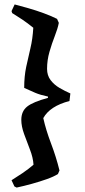

<svg xmlns="http://www.w3.org/2000/svg" viewBox="-20 -705 385 865"><path d="M55 140 45 135 32 107Q56 92 82 74.5Q108 57 131 37Q129 5 115 -31Q101 -67 88.5 -101.5Q76 -136 76 -165Q76 -204 102.5 -225Q129 -246 196 -264V-270Q162 -277 138.5 -287Q115 -297 89 -309Q89 -361 98 -403.5Q107 -446 117 -487.5Q127 -529 130 -580Q104 -601 81 -616.5Q58 -632 35 -646L32 -655L46 -685Q73 -678 108 -668Q143 -658 177 -645.5Q211 -633 237 -620L245 -602Q240 -576 227 -543Q214 -510 203 -472Q192 -434 192 -395Q192 -365 208 -344Q224 -323 248 -309Q272 -295 297 -284L293 -250Q205 -227 175 -173Q187 -119 210 -58.5Q233 2 248 63L241 79Q222 91 191 102Q160 113 124 123Q88 133 55 140Z"/></svg>

Font: Labrada SemiBold
Style: Regular
Weight: 600
Designer: Mercedes Jáuregui
Foundry: Omnibus-Type Team
Version: Version 1.000; ttfautohint (v1.8.4.7-5d5b)